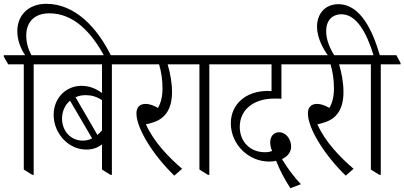

<svg xmlns="http://www.w3.org/2000/svg" viewBox="-50 -913 2125 1009"><path d="M120 6H127V-575H231V-582L209 -623H115C97 -657 88 -690 88 -727C88 -800 134 -843 209 -843C336 -843 430 -746 502 -611H538C462 -770 343 -893 193 -893C100 -893 41 -833 41 -750C41 -705 56 -662 82 -623H-30V-615L-7 -575H75V-22Z M405 -127C438 -127 465 -138 486 -154V-22L531 6H538V-575H643V-582L620 -623H172V-615L195 -575H486V-424C457 -446 421 -462 378 -462C299 -462 232 -400 232 -310C232 -258 253 -211 287 -177C318 -146 358 -127 405 -127ZM399 -413C430 -413 456 -406 486 -387V-228C478 -219 471 -211 462 -204L347 -402C362 -409 380 -413 399 -413ZM276 -290C276 -328 292 -362 318 -384L434 -186C419 -178 403 -174 385 -174C321 -174 276 -225 276 -290Z M866 10 907 -26C838 -85 757 -168 717 -260C728 -262 741 -265 752 -269C823 -290 854 -346 854 -430C854 -477 845 -527 831 -575H952V-582L930 -623H583V-615L606 -575H786C798 -535 804 -492 804 -448C804 -405 795 -371 780 -346C757 -359 735 -367 716 -367C685 -367 667 -350 667 -317C667 -239 754 -98 866 10Z M1043 6H1050V-575H1154V-582L1132 -623H893V-615L916 -575H998V-22Z M1476 76 1531 55C1500 22 1460 -29 1432 -77C1466 -92 1480 -119 1480 -143C1480 -181 1453 -218 1417 -218C1388 -218 1370 -196 1370 -165C1370 -151 1373 -135 1380 -120C1369 -115 1357 -113 1342 -113C1264 -113 1210 -169 1210 -246C1210 -336 1282 -395 1392 -395C1403 -395 1417 -395 1429 -394V-575H1544V-582L1521 -623H1095V-615L1118 -575H1377V-434C1370 -435 1363 -435 1356 -435C1243 -435 1163 -366 1163 -265C1163 -208 1188 -156 1226 -120C1262 -86 1310 -64 1365 -64C1378 -64 1391 -65 1401 -68C1419 -21 1447 32 1476 76Z M1767 10 1808 -26C1739 -85 1658 -168 1618 -260C1629 -262 1642 -265 1653 -269C1724 -290 1755 -346 1755 -430C1755 -477 1746 -527 1732 -575H1853V-582L1831 -623H1484V-615L1507 -575H1687C1699 -535 1705 -492 1705 -448C1705 -405 1696 -371 1681 -346C1658 -359 1636 -367 1617 -367C1586 -367 1568 -350 1568 -317C1568 -239 1655 -98 1767 10Z M1944 6H1951V-575H2055V-582L2033 -623H1946C1911 -743 1848 -891 1728 -891C1660 -891 1616 -842 1616 -773C1616 -713 1649 -654 1679 -614H1712C1684 -656 1664 -704 1664 -749C1664 -805 1695 -838 1745 -838C1822 -838 1876 -744 1913 -623H1794V-615L1817 -575H1899V-22Z"/></svg>

Font: Noto Serif Devanagari Condensed Light
Style: Regular
Weight: 300
Width: 3
Designer: Universal Thirst, Indian Type Foundry and the Monotype Design Team
Foundry: Monotype Imaging Inc.
Version: Version 2.004